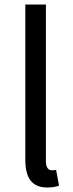

<svg xmlns="http://www.w3.org/2000/svg" viewBox="-20 -816 325 849"><path d="M188 13C212 13 228 10 241 5L228 -65C218 -63 214 -63 209 -63C195 -63 183 -74 183 -102V-796H92V-108C92 -31 120 13 188 13Z"/></svg>

Font: Source Han Sans CN Regular
Style: Regular
Weight: 400
Designer: Ryoko NISHIZUKA (kana & ideographs); Paul D. Hunt (Latin, Greek & Cyrillic); Wenlong ZHANG (bopomofo); Sandoll Communica
Foundry: Adobe Systems Incorporated
Version: Version 1.004;PS 1.004;hotconv 1.0.82;makeotf.lib2.5.63406